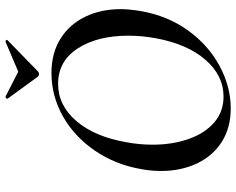

<svg xmlns="http://www.w3.org/2000/svg" viewBox="-100 -742 854 694"><g transform="rotate(-90 327.0 -395.0)"><path d="M56 -240Q56 -278 63 -313Q79 -405 129.5 -479Q180 -553 253.5 -594.5Q327 -636 410 -636Q482 -636 534 -603.5Q586 -571 613.5 -514Q641 -457 641 -385Q641 -357 634 -313Q617 -216 564 -142.5Q511 -69 436 -28.5Q361 12 282 12Q212 12 161 -20.5Q110 -53 83 -110.5Q56 -168 56 -240ZM536 -260Q545 -311 545 -358Q545 -470 499 -541Q453 -612 371 -612Q293 -612 236.5 -546Q180 -480 160 -366Q151 -318 151 -271Q151 -199 171.5 -140.5Q192 -82 231 -48Q270 -14 325 -14Q401 -14 458 -79.5Q515 -145 536 -260ZM317 -796Q317 -798 320 -800.5Q323 -803 325 -802L415 -756L523 -802H524Q527 -802 529 -799.5Q531 -797 529 -795L416 -685Q412 -681 406 -681Q401 -681 397 -685L317 -795Z"/></g></svg>

Font: Cormorant Infant SemiBold
Style: Italic
Weight: 600
Italic angle: -10°
Designer: Christian Thalmann (Catharsis Fonts)
Foundry: Catharsis Fonts
Version: Version 4.000